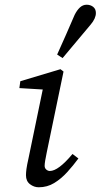

<svg xmlns="http://www.w3.org/2000/svg" viewBox="-20 -780 426 813"><path d="M90 -38Q90 -49 92 -64.5Q94 -80 101 -111L161 -401L62 -407L66 -436L236 -487L249 -477L178 -135Q174 -116 171.5 -101Q169 -86 169 -78Q169 -68 176 -62Q183 -56 191 -56Q227 -56 287 -128L312 -109Q290 -79 264.5 -51Q239 -23 209.5 -5Q180 13 144 13Q124 13 107 0Q90 -13 90 -38ZM222 -549Q241 -591 259.5 -633Q278 -675 296 -717Q306 -737 318.5 -748.5Q331 -760 347 -760Q363 -760 374.5 -751Q386 -742 386 -725Q386 -702 364 -676Q334 -640 304.5 -605Q275 -570 245 -534Z"/></svg>

Font: Source Serif Pro
Style: Italic
Weight: 400
Italic angle: -12°
Designer: Frank Grießhammer
Foundry: Adobe Systems Incorporated
Version: Version 3.001;hotconv 1.0.111;makeotfexe 2.5.65597